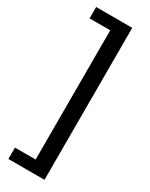

<svg xmlns="http://www.w3.org/2000/svg" viewBox="-240 -764 797 1023"><g transform="rotate(30 158.5 -252.5)"><path d="M242 -720H20V-650H147V145H20V215H242Z"/></g></svg>

Font: Hermeneus One
Style: Regular
Weight: 400
Designer: Rodrigo Fuenzalida, Pablo Impallari
Foundry: Pablo Impallari, Rodrigo Fuenzalida
Version: Version 1.002